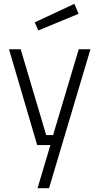

<svg xmlns="http://www.w3.org/2000/svg" viewBox="-20 -757 518 1002"><path d="M27 -500H88L221 -52H257L391 -500H452L236 225H176L243 0H174ZM161 -640 368 -737 390 -685 180 -598Z"/></svg>

Font: Titillium Web[RUS by Daymarius]
Style: Regular
Weight: 300
Designer: Cyrillization by Daymarius
Foundry: Cyrillization by Daymarius
Version: Version 1.002 September 12, 2018